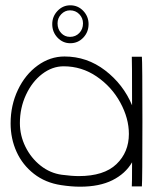

<svg xmlns="http://www.w3.org/2000/svg" viewBox="-20 -703 576 724"><path d="M517 -246Q517 -24 515 0H477Q478 -7 478 -91Q453 -48 404 -23.5Q355 1 282 1Q249 1 210 -5Q151 -14 108 -47.5Q65 -81 42.5 -130.5Q20 -180 20 -238Q20 -306 47.5 -364Q75 -422 122 -456Q169 -490 223 -490Q308 -490 376.5 -437.5Q445 -385 478 -306Q478 -481 477 -489H515Q517 -469 517 -246ZM277 -39Q372 -39 419 -84Q466 -129 466 -198Q466 -257 433.5 -316.5Q401 -376 344.5 -414.5Q288 -453 220 -453Q177 -453 139 -424Q101 -395 78 -345.5Q55 -296 55 -239Q55 -192 76 -149.5Q97 -107 133 -78.5Q169 -50 213 -44Q251 -39 277 -39ZM177 -612Q177 -641 197 -662Q217 -683 245 -683Q274 -683 294 -662Q314 -641 314 -612Q314 -582 294 -561Q274 -540 245 -540Q217 -540 197 -561Q177 -582 177 -612ZM293 -615Q293 -635 279 -649.5Q265 -664 244 -664Q225 -664 211 -649.5Q197 -635 197 -615Q197 -593 210.5 -578.5Q224 -564 244 -564Q265 -564 279 -578.5Q293 -593 293 -615Z"/></svg>

Font: Vibes
Style: Regular
Weight: 400
Designer: AbdElmomen Kadhim
Version: Version 1.100